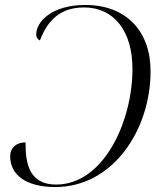

<svg xmlns="http://www.w3.org/2000/svg" viewBox="-20 -744 650 774"><path d="M324 -724C188 -724 126 -656 126 -605C126 -593 132 -585 141 -581C171 -660 221 -714 319 -714C441 -714 514 -617 514 -466C514 -256 399 0 206 0C100 0 82 -82 83 -170C45 -170 21 -148 21 -114C21 -39 85 10 203 10C435 10 587 -220 587 -457C587 -619 488 -724 324 -724Z"/></svg>

Font: Noto Serif Display Light
Style: Italic
Weight: 300
Italic angle: -12°
Designer: Monotype Design Team
Foundry: Monotype Imaging Inc.
Version: Version 2.009